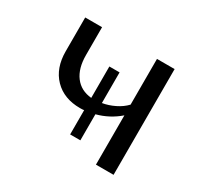

<svg xmlns="http://www.w3.org/2000/svg" viewBox="-99 -533 674 651"><g transform="rotate(30 238.0 -207.0)"><path d="M63 -282V-414H129V-305Q129 -253 152 -222.5Q175 -192 217 -188V-311H257V-191Q281 -195 304.5 -206.5Q328 -218 344 -235V-414H413V0H344V-193Q306 -160 257 -147V-45H217V-140Q212 -139 201 -139Q138 -139 100.5 -177.5Q63 -216 63 -282Z"/></g></svg>

Font: LXGW Bright TC
Style: Regular
Weight: 400
Designer: Christian Thalmann (Catharsis Fonts)
Foundry: LXGW / Christian Thalmann (Catharsis Fonts) / Fontworks Inc.
Version: Version 5.501